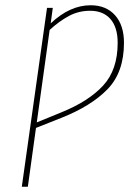

<svg xmlns="http://www.w3.org/2000/svg" viewBox="-20 -711 494 731"><path d="M452 -548Q452 -436 389.5 -371.5Q327 -307 213 -262L117 -224L86 0H63L159 -681H181L173 -622Q246 -691 325 -691Q384 -691 418 -653Q452 -615 452 -548ZM428 -548Q428 -607 400.5 -638.5Q373 -670 323 -670Q279 -670 242 -650Q205 -630 169 -597L120 -245L213 -283Q317 -325 372.5 -385Q428 -445 428 -548Z"/></svg>

Font: Fira Sans Extra Condensed Thin
Style: Italic
Weight: 250
Width: 3
Italic angle: -8°
Designer: Carrois Corporate & Edenspiekermann AG
Foundry: Carrois Corporate GbR & Edenspiekermann AG
Version: Version 4.203